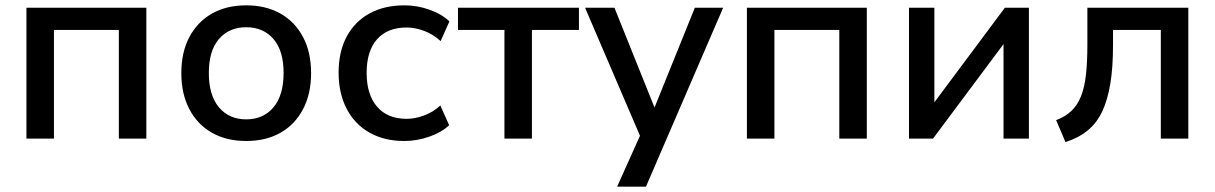

<svg xmlns="http://www.w3.org/2000/svg" viewBox="-20 -519 4549 719"><path d="M79 0V-490H528V0H425V-407H182V0Z M902 9Q828 9 773.5 -22Q719 -53 689 -110.5Q659 -168 659 -245Q659 -323 689 -380Q719 -437 773.5 -468Q828 -499 902 -499Q976 -499 1030.5 -468Q1085 -437 1115 -380Q1145 -323 1145 -245Q1145 -168 1115 -110.5Q1085 -53 1030.5 -22Q976 9 902 9ZM902 -72Q966 -72 1004 -117Q1042 -162 1042 -246Q1042 -329 1004 -373Q966 -417 902 -417Q838 -417 800 -373Q762 -329 762 -246Q762 -162 800 -117Q838 -72 902 -72Z M1494 9Q1419 9 1363.5 -22.5Q1308 -54 1278 -112Q1248 -170 1248 -247Q1248 -325 1278 -381.5Q1308 -438 1363.5 -468.5Q1419 -499 1495 -499Q1542 -499 1587.5 -483Q1633 -467 1663 -439L1630 -365Q1602 -391 1568 -403.5Q1534 -416 1503 -416Q1431 -416 1392 -372Q1353 -328 1353 -246Q1353 -165 1392 -119.5Q1431 -74 1503 -74Q1534 -74 1568 -86.5Q1602 -99 1629 -124L1662 -50Q1633 -23 1587 -7Q1541 9 1494 9Z M1869 0V-407H1695V-490H2148V-407H1972V0Z M2291 180 2388 -36V16L2171 -490H2281L2442 -89H2420L2582 -490H2688L2399 180Z M2777 0V-490H3226V0H3123V-407H2880V0Z M3384 0V-490H3479V-109H3459L3743 -490H3833V0H3738V-382H3759L3474 0Z M3970 13 3935 -69Q3969 -82 3991.5 -103Q4014 -124 4027.5 -157Q4041 -190 4046.5 -237.5Q4052 -285 4052 -352V-490H4430V0H4327V-407H4148V-349Q4148 -267 4138 -206Q4128 -145 4107.5 -101.5Q4087 -58 4052.5 -30Q4018 -2 3970 13Z"/></svg>

Font: Nunito Sans 11pt SemiBold
Style: Regular
Weight: 600
Version: Version 3.101;gftools[0.9.27]